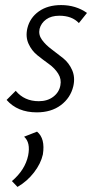

<svg xmlns="http://www.w3.org/2000/svg" viewBox="-20 -438 380 757"><path d="M125 5Q49 5 6 -44L42 -80Q76 -39 133 -39Q167 -39 190 -56.5Q213 -74 218 -101Q223 -126 209.5 -147.5Q196 -169 173 -185.5Q150 -202 127.5 -220Q105 -238 92.5 -265.5Q80 -293 88 -327Q98 -368 133 -393Q168 -418 221 -418Q279 -418 323 -387L291 -347Q264 -376 214 -376Q182 -376 162 -361.5Q142 -347 136 -324Q131 -301 145.5 -281Q160 -261 183 -244Q206 -227 229 -208.5Q252 -190 264.5 -161.5Q277 -133 269 -98Q258 -52 220 -23.5Q182 5 125 5ZM49 299 27 276Q79 232 91 175Q101 124 75 101L126 81Q159 108 149 171Q141 207 114 242Q87 277 49 299Z"/></svg>

Font: EauTestInfant Semilight
Style: Italic
Weight: 300
Italic angle: -12°
Designer: Christian Thalmann (Catharsis Fonts)
Version: Version 0.001;PS 000.001;hotconv 1.0.88;makeotf.lib2.5.64775